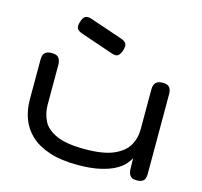

<svg xmlns="http://www.w3.org/2000/svg" viewBox="-102 -797 966 920"><g transform="rotate(15 381.5 -337.5)"><path d="M358 11Q276 11 218.5 -8Q161 -27 125.5 -60Q90 -93 73.5 -137Q57 -181 57 -233V-430Q57 -444 60.5 -453.5Q64 -463 73.5 -469Q83 -475 101 -475Q120 -475 129 -469Q138 -463 142 -452.5Q146 -442 146 -429V-230Q146 -188 164 -151.5Q182 -115 231.5 -93Q281 -71 372 -71Q464 -71 515 -93.5Q566 -116 586.5 -152Q607 -188 607 -230V-430Q607 -444 611 -453.5Q615 -463 624.5 -469Q634 -475 652 -475Q670 -475 679 -469Q688 -463 691.5 -453Q695 -443 695 -429V-32Q695 -21 691.5 -11.5Q688 -2 678.5 3.5Q669 9 651 9Q636 9 628 4.5Q620 0 616 -7Q612 -14 611 -21Q610 -28 609 -33L608 -90Q601 -75 585.5 -57.5Q570 -40 541 -24.5Q512 -9 467 1Q422 11 358 11ZM381 -547 217 -603Q197 -610 191.5 -621Q186 -632 193 -654Q200 -677 211 -683Q222 -689 241 -683L406 -627Q425 -620 430 -608.5Q435 -597 428 -575Q420 -553 410 -547Q400 -541 381 -547Z"/></g></svg>

Font: Fredoka Expanded
Style: Regular
Weight: 400
Width: 7
Designer: Ben Nathan
Foundry: Milena B. Brandão, Ben Nathan
Version: Version 2.001